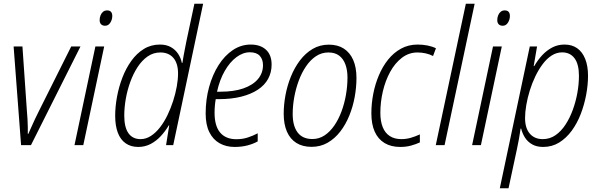

<svg xmlns="http://www.w3.org/2000/svg" viewBox="-20 -780 3218 1032"><path d="M93.3 0 53.2 -530.3H100.6L124.5 -184.6Q126.5 -164.1 127.7 -141.6Q128.9 -119.1 129.4 -98.4Q129.9 -77.6 129.4 -60.5H132.3Q140.6 -79.1 149.4 -98.9Q158.2 -118.7 167.5 -138.7Q176.8 -158.7 186.5 -177.7L362.8 -530.3H412.6L146.5 0Z M380.4 0 492.7 -530.3H540L427.7 0ZM544.9 -641.6Q531.2 -641.6 523.4 -649.4Q515.6 -657.2 515.6 -671.9Q515.6 -684.6 520 -696.5Q524.4 -708.5 533.4 -716.3Q542.5 -724.1 555.7 -724.1Q569.8 -724.1 576.7 -716.3Q583.5 -708.5 583.5 -694.3Q583.5 -674.8 573 -658.2Q562.5 -641.6 544.9 -641.6Z M723.1 9.8Q683.1 9.8 655.3 -9.8Q627.4 -29.3 613.3 -66.7Q599.1 -104 599.1 -157.7Q599.1 -206.5 608.9 -259.8Q618.7 -313 637.9 -363Q657.2 -413.1 686 -453.1Q714.8 -493.2 753.2 -516.8Q791.5 -540.5 839.4 -540.5Q874.5 -540.5 898.7 -526.6Q922.9 -512.7 937.5 -490.5Q952.1 -468.3 957.5 -441.9H960.4Q963.9 -461.4 967 -481.4Q970.2 -501.5 974.6 -521.2Q979 -541 982.4 -560.5L1024.9 -759.8H1071.8L911.1 0H872.6L889.6 -106H887.2Q868.2 -74.2 844 -48.1Q819.8 -22 789.6 -6.1Q759.3 9.8 723.1 9.8ZM735.4 -32.2Q764.6 -32.2 791 -49.3Q817.4 -66.4 839.8 -95.2Q862.3 -124 880.1 -160.9Q897.9 -197.8 910.6 -237.3Q923.3 -276.9 930.2 -315.2Q937 -353.5 937 -385.3Q937 -439.5 911.9 -468.8Q886.7 -498 841.8 -498Q804.2 -498 773.7 -476.8Q743.2 -455.6 719.7 -419.7Q696.3 -383.8 680.2 -339.4Q664.1 -294.9 656 -248Q647.9 -201.2 647.9 -158.7Q647.9 -95.7 670.4 -64Q692.9 -32.2 735.4 -32.2Z M1240.7 9.8Q1195.3 9.8 1160.2 -10Q1125 -29.8 1105.2 -69.6Q1085.4 -109.4 1085.4 -169.9Q1085.4 -245.1 1103.8 -311.8Q1122.1 -378.4 1154.8 -429.9Q1187.5 -481.4 1231.7 -511Q1275.9 -540.5 1327.6 -540.5Q1379.4 -540.5 1409.7 -512.7Q1439.9 -484.9 1439.9 -432.6Q1439.9 -391.1 1421.4 -356.7Q1402.8 -322.3 1366.2 -298.1Q1329.6 -273.9 1276.9 -260.5Q1224.1 -247.1 1156.2 -247.1H1139.6Q1136.7 -231.4 1135 -212.4Q1133.3 -193.4 1133.3 -173.8Q1133.3 -103 1163.3 -67.4Q1193.4 -31.7 1250.5 -31.7Q1283.2 -31.7 1311.3 -40.8Q1339.4 -49.8 1365.2 -63.5V-20Q1341.8 -6.8 1310.5 1.5Q1279.3 9.8 1240.7 9.8ZM1146.5 -287.1H1165Q1237.3 -287.1 1288.3 -304.9Q1339.4 -322.8 1366.5 -355Q1393.6 -387.2 1393.6 -429.7Q1393.6 -460.9 1376.2 -480Q1358.9 -499 1322.8 -499Q1286.1 -499 1250.7 -472.7Q1215.3 -446.3 1188 -398.7Q1160.6 -351.1 1146.5 -287.1Z M1654.8 9.3Q1606.4 9.3 1573 -11.7Q1539.6 -32.7 1522.2 -72.5Q1504.9 -112.3 1504.9 -168.5Q1504.9 -216.8 1514.4 -268.3Q1523.9 -319.8 1543.5 -368.2Q1563 -416.5 1592.3 -455.3Q1621.6 -494.1 1660.6 -517.1Q1699.7 -540 1747.6 -540Q1795.4 -540 1828.4 -518.6Q1861.3 -497.1 1878.7 -457.3Q1896 -417.5 1896 -361.3Q1896 -311 1886.5 -258.8Q1877 -206.5 1857.4 -158.4Q1837.9 -110.4 1808.8 -72.8Q1779.8 -35.2 1741.2 -12.9Q1702.6 9.3 1654.8 9.3ZM1659.2 -32.7Q1694.8 -32.7 1724.4 -52.2Q1753.9 -71.8 1776.9 -105.2Q1799.8 -138.7 1815.7 -181.4Q1831.5 -224.1 1839.6 -271Q1847.7 -317.9 1847.7 -363.8Q1847.7 -403.8 1836.4 -434.1Q1825.2 -464.4 1802.7 -481.2Q1780.3 -498 1745.1 -498Q1708.5 -498 1678.5 -478Q1648.4 -458 1625 -423.6Q1601.6 -389.2 1585.7 -346.2Q1569.8 -303.2 1561.5 -257.1Q1553.2 -210.9 1553.2 -167.5Q1553.2 -103 1579.8 -67.9Q1606.4 -32.7 1659.2 -32.7Z M2131.3 9.8Q2081.5 9.8 2046.9 -11.2Q2012.2 -32.2 1994.1 -72.3Q1976.1 -112.3 1976.1 -170.9Q1976.1 -222.2 1986.1 -274.7Q1996.1 -327.1 2016.4 -375Q2036.6 -422.9 2066.4 -460Q2096.2 -497.1 2136 -518.8Q2175.8 -540.5 2224.6 -540.5Q2252.4 -540.5 2278.1 -535.4Q2303.7 -530.3 2323.2 -520.5L2307.6 -479Q2290 -488.3 2268.1 -493.2Q2246.1 -498 2224.1 -498Q2177.7 -498 2140.4 -469.5Q2103 -440.9 2077.1 -393.6Q2051.3 -346.2 2037.8 -288.8Q2024.4 -231.4 2024.4 -173.3Q2024.4 -128.4 2037.1 -96.7Q2049.8 -64.9 2075.2 -48.6Q2100.6 -32.2 2137.2 -32.2Q2163.6 -32.2 2188 -39.3Q2212.4 -46.4 2236.8 -57.6V-14.6Q2216.3 -4.9 2189.9 2.4Q2163.6 9.8 2131.3 9.8Z M2322.3 0 2483.9 -759.8H2531.2L2369.6 0Z M2517.6 0 2629.9 -530.3H2677.2L2564.9 0ZM2682.1 -641.6Q2668.5 -641.6 2660.6 -649.4Q2652.8 -657.2 2652.8 -671.9Q2652.8 -684.6 2657.2 -696.5Q2661.6 -708.5 2670.7 -716.3Q2679.7 -724.1 2692.9 -724.1Q2707 -724.1 2713.9 -716.3Q2720.7 -708.5 2720.7 -694.3Q2720.7 -674.8 2710.2 -658.2Q2699.7 -641.6 2682.1 -641.6Z M2666.5 231.9 2827.6 -530.3H2866.7L2848.6 -424.8H2851.6Q2870.1 -457 2894 -482.9Q2918 -508.8 2948 -524.7Q2978 -540.5 3014.2 -540.5Q3054.2 -540.5 3082 -521Q3109.9 -501.5 3125.2 -463.9Q3140.6 -426.3 3140.6 -373Q3140.6 -323.2 3130.6 -270.3Q3120.6 -217.3 3101.6 -167.5Q3082.5 -117.7 3053.2 -77.6Q3023.9 -37.6 2985.6 -13.9Q2947.3 9.8 2899.4 9.8Q2864.7 9.8 2840.6 -3.9Q2816.4 -17.6 2802 -40Q2787.6 -62.5 2781.2 -88.9H2778.3Q2774.9 -63.5 2769.5 -33.7Q2764.2 -3.9 2758.3 22.5L2713.4 231.9ZM2897.5 -32.2Q2935.1 -32.2 2965.6 -53.2Q2996.1 -74.2 3019.5 -110.1Q3043 -146 3059.1 -190.4Q3075.2 -234.9 3083.5 -281.7Q3091.8 -328.6 3091.8 -372.6Q3091.8 -435.1 3068.1 -466.8Q3044.4 -498.5 3001.5 -498.5Q2971.7 -498.5 2945.3 -481.7Q2918.9 -464.8 2897 -435.5Q2875 -406.2 2857.4 -369.6Q2839.8 -333 2827.6 -293.5Q2815.4 -253.9 2808.8 -215.6Q2802.2 -177.2 2802.2 -145.5Q2802.2 -91.3 2827.6 -61.8Q2853 -32.2 2897.5 -32.2Z"/></svg>

Font: Open Sans SemiCondensed Light
Style: Italic
Weight: 300
Width: 4
Italic angle: -12°
Designer: Monotype Design Team
Foundry: Monotype Imaging Inc.
Version: Version 3.000